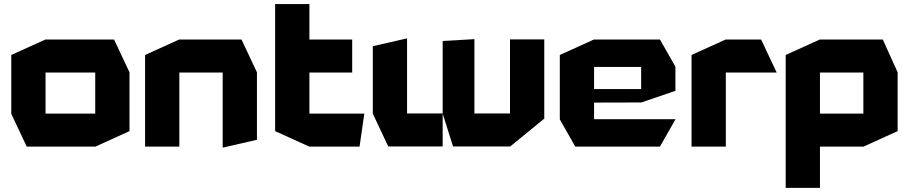

<svg xmlns="http://www.w3.org/2000/svg" viewBox="-20 -710 4409 930"><path d="M200.6 -358.7V-518.5H532.5L607.3 -359.7V-358.7ZM109.4 0 34.6 -158.8V-159.8H441.3V0ZM34.6 -159.8V-443.7L199.6 -518.5H200.6V-159.8ZM441.3 0V-358.7H607.3V-74.9L442.3 0Z M682.7 0V-443.7L847.7 -518.5H848.7V0ZM1058.6 4.9V-358.7H1224.6V-33L1059.6 4.9ZM848.7 -358.7V-518.5H1149.8L1224.6 -359.7V-358.7Z M1312.7 -358.7V-690.4H1478.7V-518.5L1313.7 -358.7ZM1313.7 -358.7 1478.7 -518.5H1685.9V-358.7ZM1477.7 0 1312.7 -74.9V-358.7H1478.7V0ZM1478.7 0V-159.8H1744.6V-158.8L1721.6 0Z M2450.3 -0.6V-519.1H2616.3V-135.4L2451.3 -0.6ZM1860.6 -0.6 1785.7 -159.4V-160.4H2124.2V-0.6ZM1785.7 -160.4V-486.2L1950.7 -524H1951.7V-160.4ZM2174.4 -0.6 2124.2 -159.4V-160.4H2450.3V-0.6ZM2124.2 -160.4V-511.5L2276.9 -520.3H2277.9V-160.4Z M2766.4 0 2691.6 -131.7V-132.7H3251.6V-131.7L3176.7 0ZM2691.6 -132.7V-443.7L2856.6 -518.5H2857.6V-132.7ZM2857.6 -213.1V-278.5H3085.6V-213.7ZM2857.6 -385.9V-518.5H3176.7L3251.6 -386.9V-385.9ZM3085.6 -213.7V-385.9H3251.6V-270.1L3086.6 -213.7Z M3329.7 0V-443.7L3494.7 -518.5H3495.7V0ZM3495.7 -358.7V-518.5H3666.7L3741.6 -359.7V-358.7Z M3951.7 -358.7V-518.5H4256.1L4327.9 -359.7V-358.7ZM3785.7 200V-157.6H3786.7L3951.7 0V200ZM3919.2 0 3785.7 -158.8V-159.8H4161.9V0ZM3785.7 -159.8V-443.7L3950.7 -518.5H3951.7V-159.8ZM4161.9 0V-358.7H4327.9V-74.9L4162.9 0Z"/></svg>

Font: Foldit Thin
Style: Regular
Weight: 100
Designer: Sophia Tai
Foundry: Sophia Tai
Version: Version 1.003